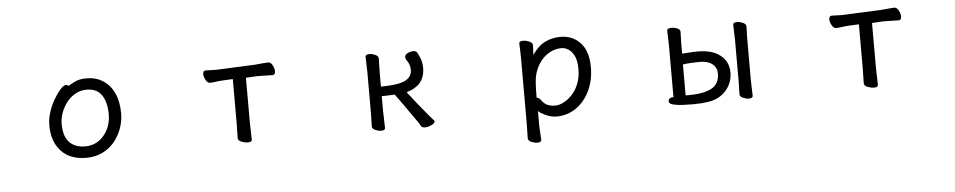

<svg xmlns="http://www.w3.org/2000/svg" viewBox="-39 -768 6078 1222"><g transform="rotate(-5 3000.0 -157.0)"><path d="M531 -486Q590 -486 635.5 -457Q681 -428 706 -374Q731 -320 731 -245Q731 -197 715 -151Q699 -105 668 -66.5Q637 -28 591 -5Q545 18 486 18Q383 18 326 -43Q269 -104 269 -208Q269 -252 283.5 -295Q298 -338 319 -373.5Q340 -409 361 -432Q382 -455 396 -455Q406 -455 414 -448Q433 -461 460.5 -473.5Q488 -486 531 -486ZM486 -55Q533 -55 570 -79.5Q607 -104 629.5 -147.5Q652 -191 652 -245Q652 -323 621 -368.5Q590 -414 525 -414Q487 -414 454.5 -396.5Q422 -379 398 -348.5Q374 -318 361 -282Q348 -246 348 -209Q348 -132 384 -93.5Q420 -55 486 -55Z M1542 -401V-118Q1542 -92 1543.5 -55.5Q1545 -19 1545 -6Q1545 10 1518 10Q1501 10 1480 2Q1456 -7 1456 -23Q1456 -31 1457 -71Q1458 -111 1458 -118V-400L1396 -397Q1373 -396 1348.5 -392.5Q1324 -389 1313 -389Q1296 -389 1284.5 -410Q1273 -431 1273 -448Q1273 -470 1292 -470Q1300 -470 1320.5 -469Q1341 -468 1356.5 -468Q1372 -468 1380 -469L1608 -479Q1632 -481 1656.5 -483.5Q1681 -486 1691 -486Q1708 -486 1719 -464.5Q1730 -443 1730 -426Q1730 -403 1712 -403Q1703 -403 1677.5 -404Q1652 -405 1626 -405H1609Z M2563 -90Q2533 -134 2476 -212Q2425 -209 2393 -209V-112Q2393 -106 2394 -85Q2396 -43 2396 -6Q2396 10 2371 10Q2354 10 2335 2Q2313 -7 2313 -23Q2313 -32 2314 -67Q2315 -102 2315 -109V-363Q2315 -392 2313.5 -424.5Q2312 -457 2312 -467Q2312 -483 2337 -483Q2354 -483 2373 -475Q2395 -466 2395 -449Q2395 -442 2394 -407Q2393 -372 2393 -360V-270Q2505 -271 2548.5 -293Q2592 -315 2592 -360Q2592 -395 2569 -425Q2563 -434 2563 -442Q2563 -460 2583 -469Q2601 -477 2618 -477Q2635 -477 2641 -467Q2671 -418 2671 -367Q2671 -326 2657.5 -298.5Q2644 -271 2623.5 -255Q2603 -239 2584 -231.5Q2565 -224 2553 -220Q2581 -184 2620 -135Q2688 -51 2708 -30Q2714 -27 2714 -20Q2714 -8 2692 2Q2670 13 2651 13Q2630 13 2623 -1Q2621 -7 2608 -26Z M3297 49V-365Q3297 -416 3294 -466Q3294 -482 3319 -482Q3337 -482 3357 -474Q3380 -465 3380 -448Q3380 -442 3379 -426Q3378 -410 3377.5 -399.5Q3377 -389 3377 -386Q3413 -439 3454 -461Q3502 -486 3558 -486Q3636 -486 3685.5 -432.5Q3735 -379 3735 -277Q3735 -194 3703 -127Q3671 -60 3615.5 -21.5Q3560 17 3490 17Q3454 17 3417 -1Q3391 -13 3375 -28V50Q3375 81 3377.5 110Q3380 139 3380 156Q3380 172 3354 172Q3337 172 3317 164Q3295 155 3295 138Q3295 126 3296 100.5Q3297 75 3297 49ZM3375 -113Q3389 -113 3401 -95Q3420 -69 3441.5 -61Q3463 -53 3488 -53Q3513 -53 3541.5 -67.5Q3570 -82 3596.5 -110Q3623 -138 3639 -179.5Q3655 -221 3655 -272.5Q3655 -324 3640.5 -354.5Q3626 -385 3604 -399.5Q3582 -414 3558 -414Q3518 -414 3481.5 -393.5Q3445 -373 3419 -336Q3393 -299 3382 -251Q3374 -213 3374 -113Q3375 -113 3375 -113Z M4722 -474Q4744 -465 4744 -449L4742 -372V-105Q4742 -81 4743.5 -49.5Q4745 -18 4745 -6Q4745 10 4720 10Q4703 10 4684 2Q4662 -7 4662 -23Q4662 -31 4663 -64.5Q4664 -98 4664 -104V-372Q4664 -381 4663 -399Q4661 -435 4661 -466Q4661 -482 4686 -482Q4703 -482 4722 -474ZM4461 8Q4420 15 4362 15L4318 14Q4293 14 4268.5 11Q4244 8 4228 3Q4209 -4 4209 -18Q4209 -28 4217.5 -34.5Q4226 -41 4239 -41Q4240 -41 4242 -41V-371Q4242 -398 4240.5 -426.5Q4239 -455 4239 -465Q4239 -482 4269 -482Q4286 -482 4303 -475Q4323 -467 4323 -452L4321 -376V-312L4366 -315Q4389 -317 4423 -317Q4515 -317 4566 -275.5Q4617 -234 4617 -167Q4617 -100 4574.5 -51.5Q4532 -3 4461 8ZM4320 -243V-46L4335 -45Q4433 -45 4485 -72Q4537 -99 4537 -167Q4537 -204 4508.5 -227Q4480 -250 4429 -250Q4368 -250 4320 -243Z M5542 -401V-118Q5542 -92 5543.5 -55.5Q5545 -19 5545 -6Q5545 10 5518 10Q5501 10 5480 2Q5456 -7 5456 -23Q5456 -31 5457 -71Q5458 -111 5458 -118V-400L5396 -397Q5373 -396 5348.5 -392.5Q5324 -389 5313 -389Q5296 -389 5284.5 -410Q5273 -431 5273 -448Q5273 -470 5292 -470Q5300 -470 5320.5 -469Q5341 -468 5356.5 -468Q5372 -468 5380 -469L5608 -479Q5632 -481 5656.5 -483.5Q5681 -486 5691 -486Q5708 -486 5719 -464.5Q5730 -443 5730 -426Q5730 -403 5712 -403Q5703 -403 5677.5 -404Q5652 -405 5626 -405H5609Z"/></g></svg>

Font: Moon Stars Kai HW
Style: Bold
Weight: 700
Designer: GuiWonder
Version: Version 1.101